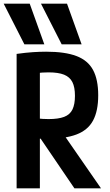

<svg xmlns="http://www.w3.org/2000/svg" viewBox="-28 -1020 598 1040"><path d="M104 -780 -8 -1000H133L212 -780ZM306 -780 194 -1000H335L414 -780ZM62 -728Q112 -735 150.5 -737.5Q189 -740 222 -740Q324 -740 386 -716.5Q448 -693 476 -641Q504 -589 504 -504Q504 -419 476 -367Q448 -315 386 -291.5Q324 -268 222 -268Q195 -268 168 -269.5Q141 -271 119 -273L169 -380Q186 -377 203 -376Q220 -375 235 -375Q288 -375 319.5 -387Q351 -399 364.5 -427Q378 -455 378 -501Q378 -548 364 -575.5Q350 -603 319 -615.5Q288 -628 235 -628Q219 -628 202.5 -627Q186 -626 168 -623L188 -657V0H62ZM375 0 156 -322H296L519 0Z"/></svg>

Font: M PLUS Code Latin SemiExpanded SemiBold
Style: Regular
Weight: 600
Width: 6
Designer: Coji Morishita
Foundry: UNDERFOREST DESIGN
Version: Version 1.002; ttfautohint (v1.8.3)